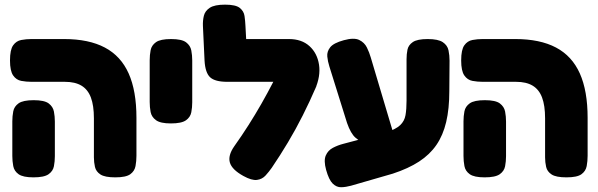

<svg xmlns="http://www.w3.org/2000/svg" viewBox="-20 -754 2572 826"><path d="M476 9Q431 9 412 -3.5Q393 -16 388.5 -36Q384 -56 384 -77V-245Q384 -300 371 -334.5Q358 -369 330.5 -385.5Q303 -402 259 -402H116Q93 -402 71.5 -406Q50 -410 36.5 -429.5Q23 -449 23 -494Q23 -540 36.5 -559Q50 -578 71.5 -582Q93 -586 115 -586H256Q362 -586 431 -549.5Q500 -513 533.5 -438Q567 -363 567 -247V-84Q567 -61 563 -39.5Q559 -18 540.5 -4.5Q522 9 476 9ZM124 9Q79 9 60 -4.5Q41 -18 37 -39.5Q33 -61 33 -83V-232Q33 -254 37 -275Q41 -296 60 -309.5Q79 -323 125 -323Q171 -323 189.5 -309Q208 -295 212 -274Q216 -253 216 -231V-82Q216 -60 212 -39Q208 -18 189 -4.5Q170 9 124 9Z M715 -223Q670 -223 651 -237Q632 -251 628 -272Q624 -293 624 -315V-495Q624 -517 628 -538Q632 -559 651 -572.5Q670 -586 716 -586Q762 -586 780.5 -572Q799 -558 803 -537Q807 -516 807 -494V-314Q807 -292 803 -271Q799 -250 780 -236.5Q761 -223 715 -223Z M1027 3Q978 -24 969 -54.5Q960 -85 988 -125Q1020 -170 1049 -215.5Q1078 -261 1104.5 -307.5Q1131 -354 1155.5 -401.5Q1180 -449 1202 -497L1341 -383Q1313 -318 1282.5 -257.5Q1252 -197 1218.5 -141Q1185 -85 1149 -32Q1137 -15 1122.5 1Q1108 17 1085.5 20Q1063 23 1027 3ZM1335 -369 1216 -402H958Q905 -402 884 -421.5Q863 -441 860 -493L853 -642Q852 -665 857 -686Q862 -707 882.5 -720.5Q903 -734 948 -734Q994 -734 1011.5 -720Q1029 -706 1032 -685Q1035 -664 1036 -642L1039 -586H1223Q1278 -586 1311.5 -555.5Q1345 -525 1352.5 -475.5Q1360 -426 1335 -369Z M1490 45Q1468 51 1448 51.5Q1428 52 1411.5 36Q1395 20 1383 -23Q1372 -63 1381.5 -85Q1391 -107 1412 -118Q1433 -129 1456 -135L1641 -184Q1683 -198 1701.5 -215.5Q1720 -233 1724.5 -258.5Q1729 -284 1729 -321V-499Q1729 -521 1733 -540.5Q1737 -560 1756 -573Q1775 -586 1820 -586Q1865 -586 1885 -572.5Q1905 -559 1909.5 -537.5Q1914 -516 1914 -493L1913 -362Q1913 -286 1899.5 -229Q1886 -172 1857.5 -130.5Q1829 -89 1783 -59Q1737 -29 1670 -7ZM1556 -133Q1530 -144 1509.5 -161.5Q1489 -179 1473 -225L1397 -468Q1390 -490 1388 -511Q1386 -532 1400.5 -550.5Q1415 -569 1459 -581Q1503 -593 1525.5 -582Q1548 -571 1558.5 -549.5Q1569 -528 1575 -507L1676 -168Z M2417 9Q2372 9 2353 -3.5Q2334 -16 2329.5 -36Q2325 -56 2325 -77V-245Q2325 -300 2312 -334.5Q2299 -369 2271.5 -385.5Q2244 -402 2200 -402H2057Q2034 -402 2012.5 -406Q1991 -410 1977.5 -429.5Q1964 -449 1964 -494Q1964 -540 1977.5 -559Q1991 -578 2012.5 -582Q2034 -586 2056 -586H2197Q2303 -586 2372 -549.5Q2441 -513 2474.5 -438Q2508 -363 2508 -247V-84Q2508 -61 2504 -39.5Q2500 -18 2481.5 -4.5Q2463 9 2417 9ZM2065 9Q2020 9 2001 -4.5Q1982 -18 1978 -39.5Q1974 -61 1974 -83V-232Q1974 -254 1978 -275Q1982 -296 2001 -309.5Q2020 -323 2066 -323Q2112 -323 2130.5 -309Q2149 -295 2153 -274Q2157 -253 2157 -231V-82Q2157 -60 2153 -39Q2149 -18 2130 -4.5Q2111 9 2065 9Z"/></svg>

Font: Fredoka
Style: Bold
Weight: 700
Designer: Ben Nathan
Foundry: Milena B. Brandão, Ben Nathan
Version: Version 2.001